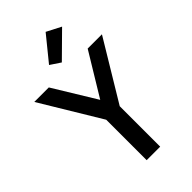

<svg xmlns="http://www.w3.org/2000/svg" viewBox="-290 -1028 1114 1114"><g transform="rotate(-45 267.5 -470.5)"><path d="M-10 -700 212 -332V0H323V-332L545 -700H428L269 -438L109 -700ZM324 -941 202 -791 265 -749 413 -895Z"/></g></svg>

Font: Mint Spirit
Style: Bold
Weight: 700
Designer: HARENDAL Hirwen
Foundry: Arkandis Digital Foundry.
Version: Version 1.004;FFEdit